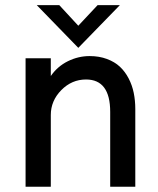

<svg xmlns="http://www.w3.org/2000/svg" viewBox="-20 -709 599 729"><path d="M277.3 -527.3 119.6 -689.5H205.1L277.3 -611.3L350.6 -689.5H435.1ZM77.1 0V-487.8H172.9V-420.4Q198.2 -457 237.8 -476.6Q277.3 -496.1 320.3 -496.1Q356.4 -496.1 386 -485.1Q415.5 -474.1 435.3 -455.6Q455.1 -437 468.5 -411.1Q481.9 -385.3 487.8 -356.2Q493.7 -327.1 493.7 -294.9V0H398.4V-284.2Q398.4 -407.2 306.6 -407.2Q252.4 -407.2 212.6 -366.7Q172.9 -326.2 172.9 -272.5V0Z"/></svg>

Font: HK Grotesk Medium
Style: Regular
Weight: 500
Designer: Alfredo Marco Pradil and Stefan Peev
Foundry: Hanken Design Co.
Version: Version 1.045;PS 001.045;hotconv 1.0.88;makeotf.lib2.5.64775